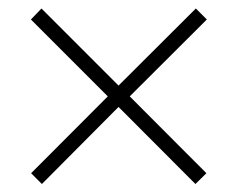

<svg xmlns="http://www.w3.org/2000/svg" viewBox="-20 -559 570 461"><path d="M264.6 -353.5 450.2 -538.6 476.6 -512.2 291.5 -327.6 475.6 -143.1 449.2 -117.2 264.6 -302.2 80.6 -117.2 54.7 -143.1 238.8 -327.6 54.2 -512.2 79.6 -538.6Z"/></svg>

Font: Bpm'online Open Sans Light
Style: Regular
Weight: 300
Foundry: Ascender Corporation
Version: Version 1.10